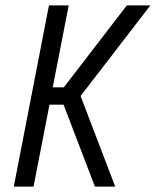

<svg xmlns="http://www.w3.org/2000/svg" viewBox="-20 -690 590 710"><path d="M331 0 215 -303H163L104 0H31L161 -670H234L175 -367H216L449 -670H536L278 -335L406 0Z"/></svg>

Font: Lode
Style: Italic
Weight: 400
Italic angle: -11°
Monospace: yes
Designer: Belleve Invis
Foundry: Belleve Invis
Version: Version 29.2.0; ttfautohint (v1.8.3)